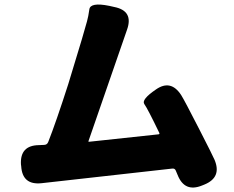

<svg xmlns="http://www.w3.org/2000/svg" viewBox="-20 -807 1040 852"><path d="M877 16Q799 48 768 -31L760 -50Q756 -60 745 -59L164 6Q79 15 74 -70L73 -77Q68 -162 153 -163L175 -164Q189 -164 194 -177Q229 -266 283 -434L343 -632Q355 -672 366 -712Q372 -733 376.5 -765.5Q381 -798 465 -781L487 -776Q573 -759 544 -676L373 -182Q371 -177 376 -178L684 -211Q689 -212 687 -217Q635 -325 620.5 -345Q606 -365 672 -410Q738 -456 784 -385Q798 -363 864 -234Q926 -113 932 -98Q965 -20 887 12Z"/></svg>

Font: Resource Han Rounded KR Heavy
Style: Regular
Weight: 900
Designer: Cyano Hao (round all glyphs); Ryoko NISHIZUKA 西塚涼子 (kana, bopomofo & ideographs); Paul D. Hunt (Latin, Greek & Cyrillic)
Foundry: Cyano Hao
Version: 0.990